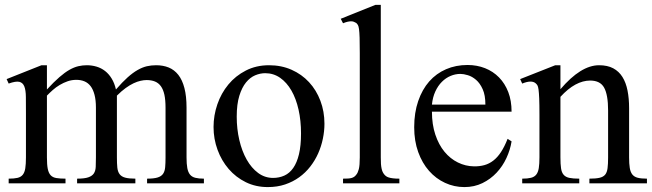

<svg xmlns="http://www.w3.org/2000/svg" viewBox="-20 -742 2640 777"><path d="M805.2 0V-19Q784.2 -19 770.5 -22.5Q756.8 -25.9 749 -35.4Q741.2 -44.9 738 -61.8Q734.9 -78.6 734.9 -105V-306.2Q734.9 -353 726.3 -385.7Q717.8 -418.5 701.7 -439Q685.5 -459.5 662.8 -468.8Q640.1 -478 611.8 -478Q592.3 -478 574.2 -473.9Q556.2 -469.7 536.9 -458.7Q517.6 -447.8 496.3 -428.7Q475.1 -409.7 449.2 -379.9Q443.4 -405.3 432.1 -423.8Q420.9 -442.4 405.3 -454.6Q389.6 -466.8 370.6 -472.4Q351.6 -478 331.1 -478Q314 -478 297.1 -474.1Q280.3 -470.2 261.5 -459.7Q242.7 -449.2 220.5 -429.9Q198.2 -410.6 169.9 -379.9V-478H147.9L6.8 -421.9L15.1 -403.8Q43.5 -414.1 57.9 -410.9Q72.3 -407.7 78.4 -392.3Q84.5 -377 84.7 -349.4Q85 -321.8 85 -283.2V-105Q85 -77.6 82.3 -60.8Q79.6 -43.9 72 -34.7Q64.5 -25.4 50.8 -22.2Q37.1 -19 15.1 -19V0H245.1V-19Q222.7 -19 208 -21.5Q193.4 -23.9 185.1 -32.7Q176.8 -41.5 173.3 -58.6Q169.9 -75.7 169.9 -105V-355Q180.7 -366.2 193.6 -377.7Q206.5 -389.2 221.7 -398.2Q236.8 -407.2 253.7 -413.1Q270.5 -418.9 289.1 -418.9Q307.1 -418.9 321.8 -412.8Q336.4 -406.7 346.7 -393.3Q356.9 -379.9 362.5 -358.4Q368.2 -336.9 368.2 -306.2V-105Q368.2 -83 367.4 -66.9Q366.7 -50.8 359.9 -40.3Q353 -29.8 337.4 -24.4Q321.8 -19 292 -19V0H527.8V-19Q501.5 -19 486.3 -23.2Q471.2 -27.3 463.9 -37.4Q456.5 -47.4 454.8 -63.7Q453.1 -80.1 453.1 -105V-355Q471.7 -373.5 488.5 -385.7Q505.4 -397.9 520.5 -405Q535.6 -412.1 548.8 -415Q562 -418 573.2 -418Q592.8 -418 607.2 -412.1Q621.6 -406.2 631.1 -393.1Q640.6 -379.9 645.3 -358.6Q649.9 -337.4 649.9 -306.2V-105Q649.9 -81.5 648.4 -65.2Q647 -48.8 639.9 -38.6Q632.8 -28.3 617.7 -23.7Q602.5 -19 575.2 -19V0Z M1293 -241.2Q1293 -291 1276.6 -334.2Q1260.3 -377.4 1230.7 -409.4Q1201.2 -441.4 1159.9 -459.7Q1118.7 -478 1068.8 -478Q1016.6 -478 974.9 -456.5Q933.1 -435.1 904.1 -399.9Q875 -364.7 859.6 -319.8Q844.2 -274.9 844.2 -228Q844.2 -179.7 860.4 -135.7Q876.5 -91.8 905.5 -58.1Q934.6 -24.4 974.9 -4.6Q1015.1 15.1 1064 15.1Q1102.1 15.1 1133.8 4.4Q1165.5 -6.3 1190.9 -24.7Q1216.3 -43 1235.6 -67.9Q1254.9 -92.8 1267.6 -121.3Q1280.3 -149.9 1286.6 -180.7Q1293 -211.4 1293 -241.2ZM1198.2 -202.1Q1198.2 -152.3 1189.9 -117.9Q1181.6 -83.5 1166.7 -62.3Q1151.9 -41 1130.9 -31.5Q1109.9 -22 1085 -22Q1051.8 -22 1024.7 -42Q997.6 -62 978.3 -96.2Q959 -130.4 948.5 -175.3Q938 -220.2 938 -270Q938 -320.3 948.5 -354.2Q959 -388.2 975.6 -408.4Q992.2 -428.7 1012.7 -437.3Q1033.2 -445.8 1053.2 -445.8Q1086.9 -445.8 1113.8 -427Q1140.6 -408.2 1159.4 -375.5Q1178.2 -342.8 1188.2 -298.3Q1198.2 -253.9 1198.2 -202.1Z M1596.2 0V-19Q1581.1 -19 1570.8 -20.3Q1560.5 -21.5 1553.5 -23.7Q1546.4 -25.9 1542 -29.3Q1537.6 -32.7 1534.2 -37.1Q1530.8 -41.5 1528.3 -46.9Q1525.9 -52.2 1524.2 -60.1Q1522.5 -67.9 1521.7 -78.6Q1521 -89.4 1521 -105V-722.2H1499L1358.9 -666L1368.2 -647.9Q1378.9 -652.3 1387 -654.1Q1395 -655.8 1400.9 -655.8Q1407.2 -655.8 1412.1 -653.8Q1417 -651.9 1421.9 -648.9Q1425.8 -645 1428.5 -640.6Q1431.2 -636.2 1432.9 -624Q1434.6 -611.8 1435.3 -589.1Q1436 -566.4 1436 -526.9V-105Q1436 -72.8 1432.1 -57.6Q1428.2 -42.5 1421.9 -35.2Q1418 -29.8 1413.3 -26.6Q1408.7 -23.4 1402.6 -21.7Q1396.5 -20 1388.2 -19.5Q1379.9 -19 1368.2 -19V0Z M2050.3 -169.9 2034.2 -180.2Q2021.5 -147.9 2007.3 -126.5Q1993.2 -105 1976.3 -92Q1959.5 -79.1 1939.9 -73.7Q1920.4 -68.4 1897.9 -68.8Q1863.8 -69.3 1833 -84.5Q1802.2 -99.6 1778.8 -127.9Q1755.4 -156.2 1741.7 -197.3Q1728 -238.3 1728 -290H2050.3Q2050.3 -334.5 2036.9 -369.4Q2023.4 -404.3 1999.5 -428.7Q1975.6 -453.1 1942.9 -466.1Q1910.2 -479 1872.1 -479Q1824.7 -479 1785.2 -461.9Q1745.6 -444.8 1717 -412.4Q1688.5 -379.9 1672.4 -333Q1656.2 -286.1 1656.2 -227.1Q1656.2 -171.4 1672.4 -126.7Q1688.5 -82 1716.3 -50.5Q1744.1 -19 1781 -2Q1817.9 15.1 1859.4 15.1Q1899.4 15.1 1932.4 -1Q1965.3 -17.1 1989.7 -43.2Q2014.2 -69.3 2029.5 -102.5Q2044.9 -135.7 2050.3 -169.9ZM1944.3 -318.8H1728Q1731 -348.6 1741.7 -371.8Q1752.4 -395 1768.3 -410.9Q1784.2 -426.8 1803.5 -434.8Q1822.8 -442.9 1843.3 -442.9Q1856 -442.9 1873.3 -437.7Q1890.6 -432.6 1906.5 -418.9Q1922.4 -405.3 1933.3 -381.1Q1944.3 -356.9 1944.3 -318.8Z M2598.1 0V-19Q2574.7 -19 2560.5 -22.7Q2546.4 -26.4 2538.8 -36.1Q2531.2 -45.9 2528.6 -62.5Q2525.9 -79.1 2525.9 -105V-304.2Q2525.9 -343.8 2519.5 -375.7Q2513.2 -407.7 2499 -430.4Q2484.9 -453.1 2461.7 -465.6Q2438.5 -478 2404.3 -478Q2330.6 -478 2248 -380.9V-478H2227.1L2085 -421.9L2093.3 -403.8Q2131.3 -419.4 2147.9 -404.8Q2151.9 -401.4 2154.8 -396.7Q2157.7 -392.1 2159.4 -379.6Q2161.1 -367.2 2162.1 -343.3Q2163.1 -319.3 2163.1 -277.8V-105Q2163.1 -78.6 2160.4 -61.8Q2157.7 -44.9 2150.1 -35.4Q2142.6 -25.9 2128.9 -22.5Q2115.2 -19 2093.3 -19V0H2324.2V-19Q2298.8 -19 2283.9 -22.2Q2269 -25.4 2261 -34.7Q2252.9 -43.9 2250.5 -60.8Q2248 -77.6 2248 -105V-350.1Q2278.3 -383.3 2308.6 -399.7Q2338.9 -416 2368.2 -416Q2409.2 -416 2425 -387Q2440.9 -357.9 2440.9 -294.9V-105Q2440.9 -78.1 2438.7 -61.3Q2436.5 -44.4 2429 -35.2Q2421.4 -25.9 2406.2 -22.5Q2391.1 -19 2365.2 -19V0Z"/></svg>

Font: Galatia SIL
Style: Regular
Weight: 400
Designer: Development by SIL's NRSI team
Version: Version 2.1